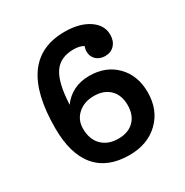

<svg xmlns="http://www.w3.org/2000/svg" viewBox="-165 -846 958 992"><g transform="rotate(-30 313.5 -350.0)"><path d="M350 -449Q448 -449 509 -387Q570 -325 570 -225Q570 -120 503 -55Q436 10 327 10Q197 10 130 -69.5Q63 -149 63 -302Q63 -710 353 -710Q441 -710 496 -673.5Q551 -637 551 -579Q551 -542 530 -519Q509 -496 474 -496Q442 -496 421.5 -515Q401 -534 401 -564Q401 -580 407 -594Q385 -608 348 -608Q268 -608 231 -553Q194 -498 188 -370Q246 -449 350 -449ZM320 -92Q379 -92 413 -126Q447 -160 447 -219Q447 -279 412.5 -313Q378 -347 318 -347Q261 -347 223.5 -314Q186 -281 186 -228Q186 -165 222 -128.5Q258 -92 320 -92Z"/></g></svg>

Font: Solway Medium
Style: Regular
Weight: 500
Designer: Mariya V. Pigoulevskaya
Foundry: The Northern Block Ltd.
Version: Version 1.000;hotconv 1.0.109;makeotfexe 2.5.65596